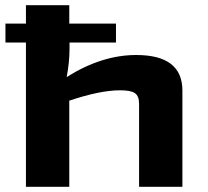

<svg xmlns="http://www.w3.org/2000/svg" viewBox="-20 -720 803 740"><path d="M505 -508Q683 -508 683 -371V0H516V-320Q516 -350 500 -361Q484 -372 443 -372Q366 -372 247 -332V0H80V-556H1V-629H80V-700H247V-629H427V-556H248V-534Q248 -480 237 -423Q372 -508 505 -508Z"/></svg>

Font: Exo 2 Expanded
Style: Bold
Weight: 700
Width: 7
Designer: Natanael Gama
Version: Version 1.001;PS 001.001;hotconv 1.0.70;makeotf.lib2.5.58329